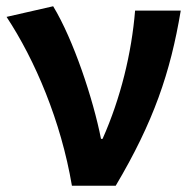

<svg xmlns="http://www.w3.org/2000/svg" viewBox="-20 -594 618 614"><path d="M210 0H350C471 -204 525 -362 558 -560H412C401 -425 366 -280 308 -150H303C278 -277 215 -467 150 -574L1 -540C92 -402 175 -207 210 0Z"/></svg>

Font: Noto Sans KR Bold
Style: Regular
Weight: 700
Designer: Ryoko NISHIZUKA  (kana & ideographs); Paul D. Hunt (Latin, Greek & Cyrillic); Wenlong ZHANG  (bopomofo); Sandoll Communi
Foundry: Adobe Systems Incorporated
Version: Version 1.004;PS 1.004;hotconv 1.0.82;makeotf.lib2.5.63406